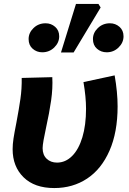

<svg xmlns="http://www.w3.org/2000/svg" viewBox="-20 -940 655 973"><path d="M44 -184Q44 -209 48.5 -238.5Q53 -268 63 -318Q76 -387 83.5 -439Q91 -491 90 -545L245 -549Q248 -493 239 -430.5Q230 -368 213 -291Q206 -259 201 -231Q196 -203 196 -189Q196 -155 216.5 -135.5Q237 -116 269 -116Q312 -116 345.5 -149.5Q379 -183 397.5 -244.5Q416 -306 416 -389Q416 -448 403 -524L561 -558Q576 -472 576 -401Q576 -270 535 -176.5Q494 -83 421.5 -35Q349 13 255 13Q155 13 99.5 -41.5Q44 -96 44 -184ZM125 -742Q125 -774 150 -798Q175 -822 211 -822Q239 -822 259.5 -804Q280 -786 280 -756Q280 -724 255 -699.5Q230 -675 194 -675Q166 -675 145.5 -693Q125 -711 125 -742ZM451 -742Q451 -774 476 -798Q501 -822 537 -822Q565 -822 585.5 -804Q606 -786 606 -756Q606 -724 581 -699.5Q556 -675 521 -675Q492 -675 471.5 -693Q451 -711 451 -742ZM365 -920H479L490 -902L353 -674H289Z"/></svg>

Font: Nebula Sans Bold
Style: Regular
Weight: 700
Italic angle: -9°
Designer: Paul D. Hunt for Adobe (as Source Sans)
Foundry: Nebula Entertainment & Broadcasting LLC
Version: Version 1.010